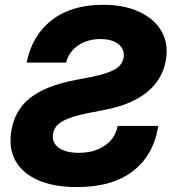

<svg xmlns="http://www.w3.org/2000/svg" viewBox="-20 -759 708 791"><path d="M297.4 11.7Q203.1 11.7 138.4 -16.1Q73.7 -43.9 44.2 -95.9Q14.6 -147.9 26.9 -221.2Q41 -305.7 104.2 -355.7Q167.5 -405.8 292 -429.7L358.4 -442.4Q422.9 -455.6 453.4 -473.4Q483.9 -491.2 489.3 -521Q494.6 -555.2 468.5 -576.7Q442.4 -598.1 393.1 -598.1Q340.8 -598.1 302.2 -572Q263.7 -545.9 252.4 -501H89.8Q111.8 -612.8 193.1 -676Q274.4 -739.3 405.3 -739.3Q490.7 -739.3 553 -710.7Q615.2 -682.1 645 -631.1Q674.8 -580.1 663.6 -512.7Q650.4 -433.1 587.6 -380.9Q524.9 -328.6 414.6 -307.1L337.4 -292Q269.5 -278.3 236.6 -258.8Q203.6 -239.3 198.7 -208.5Q192.4 -172.9 220.9 -151.1Q249.5 -129.4 304.7 -129.4Q367.7 -129.4 411.1 -158.7Q454.6 -188 464.8 -240.2H632.3Q612.8 -119.6 527.6 -54Q442.4 11.7 297.4 11.7Z"/></svg>

Font: Inter Display ExtraBold
Style: Italic
Weight: 800
Italic angle: -9.39999°
Designer: Rasmus Andersson
Foundry: rsms
Version: Version 4.000;git-a52131595